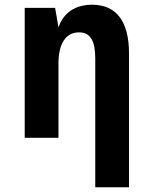

<svg xmlns="http://www.w3.org/2000/svg" viewBox="-20 -580 642 808"><path d="M380.9 208H522.9V-355C522.9 -491.2 468.8 -560.1 367.7 -560.1C298.3 -560.1 247.1 -527.3 226.1 -464.8L211.9 -546.9H84V0H226.1V-313C226.1 -395 255.9 -443.8 312.5 -443.8C359.9 -443.8 380.9 -409.7 380.9 -333Z"/></svg>

Font: Hack
Style: Bold
Weight: 700
Monospace: yes
Designer: Christopher Simpkins
Foundry: Christopher Simpkins
Version: Version 2.010